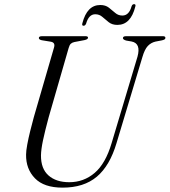

<svg xmlns="http://www.w3.org/2000/svg" viewBox="-20 -870 797 902"><path d="M504.5 -198 626 -604Q643 -666 598.5 -675L572.5 -679.5Q557.5 -684 557.5 -691Q557.5 -700 572.5 -700H745Q757 -700 757 -692.5Q757 -688 754 -685.5Q751 -683 741 -680.5L710 -674.5Q689 -669.5 674.2 -653.8Q659.5 -638 649 -602L527.5 -198Q496 -91.5 435 -40Q374 11.5 274 11.5Q186.5 11.5 144 -32.5Q101.5 -76.5 102.5 -143.5Q102.5 -161 108 -190.8Q113.5 -220.5 122 -254.8Q130.5 -289 139 -320L234 -647.5Q240.5 -670 219 -674L176 -681Q162.5 -684 162.5 -691.5Q162.5 -700 178 -700H381.5Q393.5 -700 393.5 -693Q393.5 -685 376.5 -681.5L329.5 -672.5Q319.5 -670.5 313 -664.8Q306.5 -659 302.5 -644.5L208.5 -318.5Q191 -253.5 182 -210.8Q173 -168 172.5 -140Q172 -77.5 207.8 -45.8Q243.5 -14 305.5 -14Q373.5 -14 424.8 -57.8Q476 -101.5 504.5 -198ZM531.5 -753Q507 -753 491 -765.5Q475 -778 461 -790.5Q447 -803 427.5 -803Q397 -803 384.5 -759Q380.5 -749 372.5 -749Q363.5 -749 367 -761Q389 -846.5 451 -846.5Q475.5 -846.5 491.5 -834Q507.5 -821.5 521.5 -809.2Q535.5 -797 555 -797Q586 -797 598 -840Q601.5 -850.5 610 -850.5Q619.5 -850.5 615.5 -838.5Q594 -753 531.5 -753Z"/></svg>

Font: Fraunces 72pt Light
Style: Italic
Weight: 300
Italic angle: -16°
Version: Version 1.000;[b76b70a41]